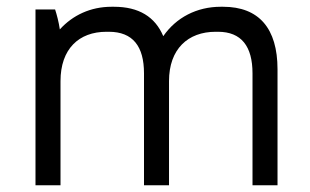

<svg xmlns="http://www.w3.org/2000/svg" viewBox="-20 -548 916 568"><path d="M85 0H159V-308C159 -403 213 -454 295 -454H302C373 -454 406 -411 406 -331V0H480V-308C480 -403 536 -454 618 -454H625C694 -454 727 -411 727 -331V0H801V-343C801 -464 746 -528 640 -528H633C562 -528 501 -496 463 -441C439 -498 391 -528 317 -528H310C248 -528 195 -503 157 -461C154 -482 148 -505 143 -520H85Z"/></svg>

Font: Fixel Text Regular
Style: Regular
Weight: 400
Width: 4
Designer: AlfaBravo + MacPaw
Foundry: Kyrylo Tkachov, Marchela Mozhyna, Serhii Makarenko, Maria Weinstein, Zakhar Kryvoshyya
Version: Version 1.211